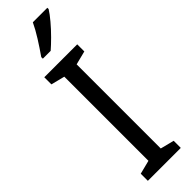

<svg xmlns="http://www.w3.org/2000/svg" viewBox="-318 -939 936 936"><g transform="rotate(-45 150.0 -471.5)"><path d="M263 0H36V-49L107 -67V-647L36 -665V-714H263V-665L192 -647V-67L263 -49ZM286 -934Q273 -913 249 -884.5Q225 -856 197.5 -828.5Q170 -801 149 -783H95V-794Q121 -831 145.5 -870Q170 -909 186 -943H286Z"/></g></svg>

Font: Noto Sans Bengali UI Condensed
Style: Regular
Weight: 400
Width: 3
Designer: Jelle Bosma - Monotype Design Team
Foundry: Monotype Imaging Inc.
Version: Version 2.003; ttfautohint (v1.8.4.7-5d5b)